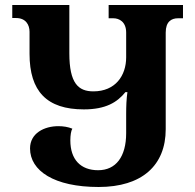

<svg xmlns="http://www.w3.org/2000/svg" viewBox="-20 -734 778 767"><path d="M414 -714V-661H433C456 -661 484 -647 484 -604V-505C484 -432 441 -369 353 -369C293 -369 257 -401 257 -521V-714H29V-662H44C83 -662 98 -635 98 -607V-519C98 -369 167 -297 315 -297C402 -297 448 -325 481 -366H489C485 -338 484 -309 484 -279V-202C484 -108 443 -54 372 -54C302 -54 261 -97 261 -173C261 -194 264 -212 269 -220C252 -227 233 -230 213 -230C157 -230 100 -202 100 -141C100 -52 196 13 374 13C547 13 642 -73 642 -218V-604C642 -647 664 -661 691 -661H711V-714Z"/></svg>

Font: Noto Serif Georgian Bold
Style: Regular
Weight: 700
Designer: Monotype Design Team, Akaki Razmadze
Foundry: Google LLC
Version: Version 2.003